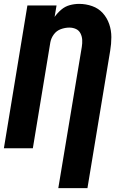

<svg xmlns="http://www.w3.org/2000/svg" viewBox="-20 -763 616 988"><path d="M280 205H430L547 -502Q553 -537 553 -572Q553 -607 542 -639Q531 -671 509 -695.5Q487 -720 454.5 -731.5Q422 -743 387 -743Q363 -743 339 -736.5Q315 -730 295.5 -713.5Q276 -697 261 -676L271 -735H121L0 0H149L239 -545Q243 -567 257 -586Q271 -605 293 -613Q315 -621 337 -621Q355 -621 370.5 -614Q386 -607 394 -591.5Q402 -576 403 -558Q404 -540 401 -522Z"/></svg>

Font: Iosevka Sparkle Heavy
Style: Italic
Weight: 900
Italic angle: -9°
Designer: Belleve Invis
Foundry: Belleve Invis
Version: Version 4.5.0; ttfautohint (v1.8.3)